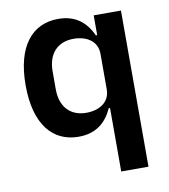

<svg xmlns="http://www.w3.org/2000/svg" viewBox="-82 -598 764 867"><g transform="rotate(-10 300.0 -164.0)"><path d="M403.8 199.9H528.8V-516H403.8V-425.4H397.7C369.3 -487.6 322.1 -528.1 242.5 -528.1C124.6 -528.1 46.2 -438.9 46.2 -258.2C46.2 -77.1 124.6 12.1 242.5 12.1C322.1 12.1 369.3 -28.4 397.7 -90.9H403.8ZM177.2 -216.6V-299.4C177.2 -378.2 220.5 -427.6 295.5 -427.6C354 -427.6 403.8 -398.8 403.8 -339.8V-176.5C403.8 -117.2 354 -88.4 295.5 -88.4C220.5 -88.4 177.2 -137.8 177.2 -216.6Z"/></g></svg>

Font: Margiela Mono SemiBold
Style: Regular
Weight: 600
Designer: Mike Abbink, Paul van der Laan, Pieter van Rosmalen
Foundry: Bold Monday
Version: Version 2.003 2021